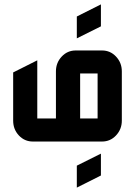

<svg xmlns="http://www.w3.org/2000/svg" viewBox="-20 -645 615 875"><path d="M330.1 -569.8 439.9 -625V-524.9L330.1 -470.2ZM330.1 109.9 439.9 55.2V154.8L330.1 210ZM129.9 0Q92.3 0 66.4 -27.3Q40 -55.2 40 -95.2V-314.9L149.9 -370.1V-105H234.9V-319.8Q234.9 -359.4 261.7 -387.7Q287.6 -415 325.2 -415H444.8Q482.4 -415 508.3 -387.7Q535.2 -359.4 535.2 -319.8V-95.2Q535.2 -55.7 508.3 -27.3Q482.4 0 444.8 0ZM424.8 -105V-310.1H345.2V-105Z"/></svg>

Font: Horta
Style: Regular
Weight: 600
Width: 3
Version: Version 0.11